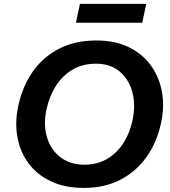

<svg xmlns="http://www.w3.org/2000/svg" viewBox="-20 -930 855 963"><path d="M401.5 12.5Q305.5 12.5 235.5 -20.5Q165.5 -53.5 123 -111Q80.5 -168.5 67.5 -242.5Q61.5 -274.5 61.5 -308.5Q61.5 -352 71.5 -398Q93 -499 145.8 -572.8Q198.5 -646.5 278.5 -686.8Q358.5 -727 462.5 -727Q556 -727 625 -693.8Q694 -660.5 736.2 -602.5Q778.5 -544.5 792 -470Q798 -438 798 -404Q798 -359.5 787.5 -312Q767 -216 715 -142.8Q663 -69.5 583.8 -28.5Q504.5 12.5 401.5 12.5ZM403.5 -104Q468.5 -104 518 -133.5Q567.5 -163 599.8 -213.8Q632 -264.5 645 -328Q652.5 -364.5 652.5 -398.5Q652.5 -435.5 643.5 -469Q626 -533 579.5 -571.8Q533 -610.5 461 -610.5Q393.5 -610.5 343.2 -580.5Q293 -550.5 260 -498.5Q227 -446.5 213 -380Q205.5 -344.5 205.5 -312.5Q205.5 -274.5 216 -240.5Q235 -178 283.5 -141Q332 -104 403.5 -104ZM361 -816 381 -910.5H713.5L693.5 -816Z"/></svg>

Font: Heraclito SemiBold
Style: Italic
Weight: 600
Italic angle: -12°
Designer: Kostas Bartsokas (font) & Cristiano Sobral (main changes)
Foundry: Kostas Bartsokas (font) & Cristiano Sobral (main changes)
Version: Version 1.00;July 8, 2020;FontCreator 13.0.0.2655 64-bit